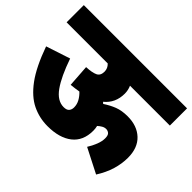

<svg xmlns="http://www.w3.org/2000/svg" viewBox="-129 -848 1073 1073"><g transform="rotate(45 408.0 -311.0)"><path d="M0 -622H816V-486H501Q512 -461 512 -434Q512 -360 458 -316Q462 -312 467 -308Q500 -330 533.5 -343Q567 -356 613 -356Q688 -356 733 -313.5Q778 -271 778 -193Q778 -146 763.5 -98Q749 -50 718 -1L573 -75Q589 -100 600 -128Q611 -156 611 -180Q611 -204 601 -212.5Q591 -221 578 -221Q565 -221 553 -214Q541 -207 530 -197Q534 -180 534 -163Q534 -83 481 -41.5Q428 0 335 0Q270 0 213 -27.5Q156 -55 106.5 -122Q57 -189 14 -310L157 -357Q194 -250 233.5 -194.5Q273 -139 323 -139Q347 -139 356.5 -150.5Q366 -162 366 -179Q366 -203 354.5 -224Q343 -245 324 -263Q295 -258 263 -255L254 -386Q299 -388 322 -398.5Q345 -409 345 -441Q345 -467 325 -486H0Z"/></g></svg>

Font: Noto Sans SemiCondensed Black
Style: Regular
Weight: 900
Width: 4
Designer: Monotype Design Team
Foundry: Monotype Imaging Inc.
Version: Version 2.013; ttfautohint (v1.8.4.7-5d5b)